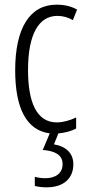

<svg xmlns="http://www.w3.org/2000/svg" viewBox="-20 -562 370 822"><path d="M294 141C294 96 265 65 211 56L230 9C256 7 285 0 306 -12V-59C278 -46 250 -38 223 -38C138 -38 100 -122 100 -262C100 -416 146 -494 226 -494C248 -494 271 -488 292 -476L310 -521C285 -535 257 -542 222 -542C107 -542 45 -441 45 -261C45 -99 93 -4 193 9L163 80C214 84 248 100 248 141C248 179 219 201 174 201C160 201 143 199 129 195V234C143 238 162 240 180 240C251 240 294 203 294 141Z"/></svg>

Font: Noto Sans Khmer UI ExtraCondensed Light
Style: Regular
Weight: 300
Width: 2
Designer: Danh Hong and the Monotype Design Team
Foundry: Monotype Imaging Inc.
Version: Version 2.002